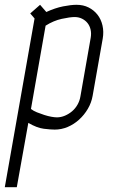

<svg xmlns="http://www.w3.org/2000/svg" viewBox="-50 -530 491 800"><path d="M79 -76Q89 -68 104 -62Q119 -56 134.5 -51Q150 -46 164 -43.5Q178 -41 187 -41Q204 -41 220.5 -48Q237 -55 250.5 -66.5Q264 -78 273 -94Q282 -110 285 -128L328 -373Q331 -391 327.5 -406.5Q324 -422 315 -433.5Q306 -445 292 -452Q278 -459 261 -459Q242 -459 207.5 -451.5Q173 -444 140 -423ZM68 -18 20 250H-30L94 -453L76 -474L117 -510L143 -480Q180 -497 213 -503.5Q246 -510 269 -510Q297 -510 319 -499Q341 -488 356 -469Q371 -450 377 -424Q383 -398 378 -369L336 -131Q331 -102 316 -76.5Q301 -51 279.5 -31.5Q258 -12 232 -1Q206 10 178 10Q161 10 132.5 6.5Q104 3 68 -18Z"/></svg>

Font: Marvel
Style: Italic
Weight: 400
Italic angle: -12°
Designer: Carolina Trebol
Foundry: Carolina Trebol
Version: Version 1.001